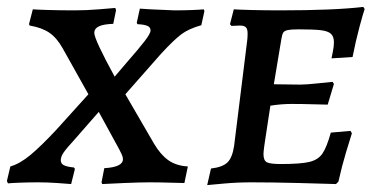

<svg xmlns="http://www.w3.org/2000/svg" viewBox="-23 -528 1088 556"><path d="M311 -505 313 -498 305 -459Q276 -458 263 -451.5Q250 -445 250 -433Q250 -414 309 -306L344 -347Q379 -387 396 -409Q413 -431 413 -440Q413 -449 404 -453Q395 -457 375 -458L373 -462L382 -503L413 -501Q479 -498 482 -498Q510 -498 534.5 -499Q559 -500 567 -501L569 -496L560 -455Q524 -445 502.5 -429Q481 -413 444 -373L340 -255L423 -112Q442 -80 464.5 -64Q487 -48 521 -46L511 2Q500 2 470 1Q440 0 410 0Q384 0 336 2Q288 4 273 5L271 0L279 -41Q333 -44 333 -67Q333 -74 328 -84Q323 -94 322 -96L263 -204L193 -124Q169 -98 161 -86Q153 -74 153 -64Q153 -54 162 -49.5Q171 -45 191 -43L194 -39L183 5Q172 4 143 2Q114 0 87 0Q60 0 34.5 1Q9 2 0 3L-3 -4L7 -46Q35 -54 65.5 -79.5Q96 -105 139 -151L233 -255L158 -389Q141 -419 119.5 -433.5Q98 -448 63 -454L61 -458L72 -501Q84 -500 118.5 -499Q153 -498 193 -498Q227 -498 263.5 -501Q300 -504 311 -505Z M790 -53Q847 -53 872.5 -59Q898 -65 910.5 -83Q923 -101 935 -144L992 -149L996 -142Q992 -130 979.5 -88.5Q967 -47 957 -2L950 5Q925 4 844 2Q763 0 706 0Q664 0 626 3.5Q588 7 577 8L588 -40Q622 -44 636 -58Q650 -72 655 -106L693 -412Q694 -420 694 -431Q694 -444 689 -449Q684 -454 672 -454L647 -453L643 -458L654 -501Q667 -500 705.5 -499Q744 -498 788 -498Q946 -498 1029 -508L1033 -502Q1029 -491 1018 -450Q1007 -409 998 -363L937 -359Q938 -364 941 -379Q944 -394 944 -405Q944 -422 935.5 -430Q927 -438 906.5 -440.5Q886 -443 842 -443Q820 -443 810.5 -441Q801 -439 797.5 -434Q794 -429 792 -416L770 -284L846 -283Q863 -283 896 -286.5Q929 -290 940 -291L944 -285L926 -225Q915 -225 884.5 -226Q854 -227 821 -227Q792 -227 760 -222L749 -150Q740 -94 740 -82Q740 -63 750 -58Q760 -53 790 -53Z"/></svg>

Font: Alegreya SC Medium
Style: Italic
Weight: 500
Italic angle: -7°
Designer: Juan Pablo del Peral
Foundry: Huerta Tipografica
Version: Version 2.007; ttfautohint (v1.6)